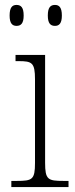

<svg xmlns="http://www.w3.org/2000/svg" viewBox="-20 -759 306 779"><path d="M203 -654C220 -654 231 -664 231 -696C231 -729 220 -739 203 -739C185 -739 174 -729 174 -696C174 -664 185 -654 203 -654ZM47 -654C65 -654 76 -664 76 -696C76 -729 65 -739 47 -739C30 -739 19 -729 19 -696C19 -664 30 -654 47 -654ZM26 0H258V-25H238C174 -25 163 -30 163 -99V-536H43V-511H55C110 -511 122 -505 122 -437V-98C122 -30 111 -25 48 -25H26Z"/></svg>

Font: Noto Serif Myanmar SemiCondensed ExtraLight
Style: Regular
Weight: 200
Width: 4
Designer: Ben Mitchell and the Monotype Design Team
Foundry: Monotype Imaging Inc.
Version: Version 2.106